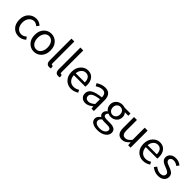

<svg xmlns="http://www.w3.org/2000/svg" viewBox="293 -2179 3869 3869"><g transform="rotate(45 2228.0 -244.0)"><path d="M280 -498Q360 -498 422 -440L381 -387Q331 -430 283 -430Q217 -430 174 -377.5Q131 -325 131 -242Q131 -159 172.5 -107.5Q214 -56 281 -56Q340 -56 395 -105L432 -51Q361 12 274 12Q174 12 110 -56Q46 -124 46 -242Q46 -360 114 -429Q182 -498 280 -498Z M482 -242Q482 -360 547.5 -429Q613 -498 707 -498Q801 -498 866.5 -429Q932 -360 932 -242Q932 -126 866.5 -57Q801 12 707 12Q613 12 547.5 -57Q482 -126 482 -242ZM567 -242Q567 -159 606 -107.5Q645 -56 707 -56Q770 -56 808.5 -107.5Q847 -159 847 -242Q847 -326 808.5 -378Q770 -430 707 -430Q645 -430 606 -378Q567 -326 567 -242Z M1060 -98V-712H1142V-92Q1142 -56 1165 -56Q1174 -56 1183 -58L1194 4Q1176 12 1147 12Q1060 12 1060 -98Z M1315 -98V-712H1397V-92Q1397 -56 1420 -56Q1429 -56 1438 -58L1449 4Q1431 12 1402 12Q1315 12 1315 -98Z M1534 -242Q1534 -356 1599 -427Q1664 -498 1752 -498Q1844 -498 1895 -436.5Q1946 -375 1946 -270Q1946 -243 1943 -225H1615Q1619 -146 1663 -100Q1707 -54 1777 -54Q1839 -54 1898 -92L1927 -38Q1849 12 1767 12Q1667 12 1600.5 -57Q1534 -126 1534 -242ZM1614 -279H1874Q1874 -353 1842.5 -393Q1811 -433 1754 -433Q1701 -433 1661 -391.5Q1621 -350 1614 -279Z M2031 -126Q2031 -205 2102.5 -248Q2174 -291 2330 -308Q2330 -430 2230 -430Q2161 -430 2085 -378L2052 -435Q2150 -498 2243 -498Q2411 -498 2411 -298V0H2344L2337 -58H2335Q2248 12 2174 12Q2111 12 2071 -25Q2031 -62 2031 -126ZM2112 -132Q2112 -93 2135.5 -73.5Q2159 -54 2197 -54Q2257 -54 2330 -119V-254Q2212 -239 2162 -209.5Q2112 -180 2112 -132Z M2601 -17V-21Q2558 -48 2558 -100Q2558 -154 2611 -190V-194Q2548 -245 2548 -325Q2548 -402 2601 -450Q2654 -498 2731 -498Q2769 -498 2800 -486H2969V-423H2869Q2909 -385 2909 -323Q2909 -247 2858 -200.5Q2807 -154 2731 -154Q2692 -154 2658 -171Q2627 -144 2627 -113Q2627 -60 2713 -60H2807Q2893 -60 2935 -32Q2977 -4 2977 56Q2977 126 2909 175Q2841 224 2731 224Q2640 224 2585 189.5Q2530 155 2530 93Q2530 31 2601 -17ZM2602 82Q2602 121 2639.5 144Q2677 167 2743 167Q2810 167 2853.5 137.5Q2897 108 2897 68Q2897 35 2872.5 21.5Q2848 8 2799 8H2715Q2680 8 2652 0Q2602 36 2602 82ZM2657.5 -407.5Q2628 -377 2628 -325Q2628 -273 2658 -241Q2688 -209 2731 -209Q2774 -209 2804 -241Q2834 -273 2834 -325Q2834 -377 2804.5 -407.5Q2775 -438 2731 -438Q2687 -438 2657.5 -407.5Z M3069 -178V-486H3152V-189Q3152 -121 3173.5 -90Q3195 -59 3243 -59Q3279 -59 3308 -78Q3337 -97 3373 -141V-486H3456V0H3388L3381 -76H3378Q3303 12 3218 12Q3069 12 3069 -178Z M3584 -242Q3584 -356 3649 -427Q3714 -498 3802 -498Q3894 -498 3945 -436.5Q3996 -375 3996 -270Q3996 -243 3993 -225H3665Q3669 -146 3713 -100Q3757 -54 3827 -54Q3889 -54 3948 -92L3977 -38Q3899 12 3817 12Q3717 12 3650.5 -57Q3584 -126 3584 -242ZM3664 -279H3924Q3924 -353 3892.5 -393Q3861 -433 3804 -433Q3751 -433 3711 -391.5Q3671 -350 3664 -279Z M4065 -55 4106 -110Q4178 -52 4249 -52Q4295 -52 4320 -73.5Q4345 -95 4345 -128Q4345 -146 4336 -160Q4327 -174 4308 -185.5Q4289 -197 4275 -203.5Q4261 -210 4234 -220Q4202 -231 4181 -241Q4160 -251 4136.5 -268Q4113 -285 4101 -308Q4089 -331 4089 -360Q4089 -420 4134 -459Q4179 -498 4256 -498Q4339 -498 4407 -443L4368 -391Q4311 -434 4257 -434Q4214 -434 4191 -414Q4168 -394 4168 -364Q4168 -344 4185 -327.5Q4202 -311 4216.5 -304Q4231 -297 4269 -283Q4274 -281 4276 -280Q4304 -269 4319 -263Q4334 -257 4357.5 -243.5Q4381 -230 4393 -216.5Q4405 -203 4414.5 -181.5Q4424 -160 4424 -133Q4424 -71 4376.5 -29.5Q4329 12 4246 12Q4146 12 4065 -55Z"/></g></svg>

Font: RibengUni
Style: Regular
Weight: 400
Designer: (1) Dr. Andrew Glass (Senior Program Manager at Microsoft Corporation)
(2) Bivuti Chakma (Chakma Font Designer & Keyboar
Foundry: Bivuti Chakma
Version: Version 2.2022; Updated on: 03 June 2022; Friday